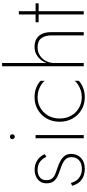

<svg xmlns="http://www.w3.org/2000/svg" viewBox="482 -1302 830 1834"><g transform="rotate(-90 897.0 -385.0)"><path d="M66 -123 40 -111Q47 -81 66 -53Q85 -25 119 -7.5Q153 10 203 10Q266 10 305 -26Q344 -62 344 -121Q344 -158 325 -182.5Q306 -207 275.5 -223.5Q245 -240 210 -251Q179 -261 152 -272Q125 -283 109 -303Q93 -323 93 -358Q93 -399 121 -420Q149 -441 189 -441Q242 -441 272 -415.5Q302 -390 316 -357L342 -372Q332 -398 312 -419.5Q292 -441 262.5 -455Q233 -469 192 -469Q158 -469 128.5 -456Q99 -443 81 -418.5Q63 -394 63 -356Q63 -314 81.5 -289Q100 -264 130 -250Q160 -236 194 -225Q226 -215 253 -202Q280 -189 296.5 -169Q313 -149 313 -118Q313 -71 282.5 -44.5Q252 -18 204 -18Q163 -18 134.5 -33Q106 -48 89.5 -72Q73 -96 66 -123Z M485 -682Q485 -673 491.5 -666Q498 -659 508 -659Q519 -659 525 -666Q531 -673 531 -682Q531 -692 525 -698.5Q519 -705 508 -705Q498 -705 491.5 -698.5Q485 -692 485 -682ZM493 -460V0H524V-460Z M682 -230Q682 -291 709 -339Q736 -387 782.5 -414Q829 -441 886 -441Q923 -441 954.5 -430Q986 -419 1009 -403.5Q1032 -388 1042 -373V-412Q1024 -433 981 -451.5Q938 -470 886 -470Q819 -470 766 -439Q713 -408 682 -354Q651 -300 651 -230Q651 -161 682 -106.5Q713 -52 766 -21Q819 10 886 10Q938 10 981 -8.5Q1024 -27 1042 -48V-87Q1032 -72 1009 -56.5Q986 -41 954.5 -30Q923 -19 886 -19Q829 -19 782.5 -46Q736 -73 709 -121Q682 -169 682 -230Z M1212 -780H1181V0H1212ZM1476 -308V0H1507V-311Q1507 -361 1491.5 -396Q1476 -431 1445 -450.5Q1414 -470 1366 -470Q1319 -470 1281.5 -445Q1244 -420 1222 -377.5Q1200 -335 1200 -280H1212Q1212 -324 1231 -360.5Q1250 -397 1284 -419Q1318 -441 1360 -441Q1423 -441 1449.5 -404.5Q1476 -368 1476 -308Z M1601 -460V-431H1782V-460ZM1676 -620V0H1707V-620Z"/></g></svg>

Font: Jost ExtraLight
Style: Regular
Weight: 250
Version: Version 3.710